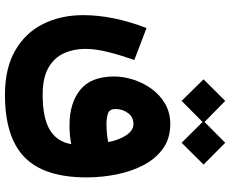

<svg xmlns="http://www.w3.org/2000/svg" viewBox="-96 -602 913 761"><g transform="rotate(90 360.5 -221.5)"><path d="M379.9 -657.7 463.4 -575.7 545.9 -657.7 632.3 -571.8 545.9 -484.9 463.4 -567.9 379.9 -484.9 294.4 -571.8ZM355.5 215.3Q250.5 215.3 180.2 174.8Q109.9 134.3 75 64.2Q40 -5.9 40 -95.2Q40 -154.8 53.2 -218.5Q66.4 -282.2 91.3 -345.7L217.8 -297.4Q199.2 -244.6 186.5 -194.8Q173.8 -145 173.8 -102.5Q173.8 -56.6 191.2 -18.3Q208.5 20 248.3 43Q288.1 65.9 355.5 65.9Q447.3 65.9 494.4 37.8Q541.5 9.8 551.3 -47.4Q518.1 -40.5 476.1 -40.5Q388.2 -40.5 335.7 -83.3Q283.2 -126 283.2 -217.3Q283.2 -253.9 295.4 -292.7Q307.6 -331.5 331.5 -365Q355.5 -398.4 390.9 -419.2Q426.3 -439.9 472.2 -439.9Q528.3 -439.9 568.4 -411.4Q608.4 -382.8 633.8 -335Q659.2 -287.1 671.1 -228Q683.1 -168.9 683.1 -107.9Q683.1 59.6 603.5 137.5Q523.9 215.3 355.5 215.3ZM471.2 -187Q489.3 -187 507.6 -188.7Q525.9 -190.4 543 -193.8Q539.6 -214.8 530.3 -238Q521 -261.2 506.3 -277.6Q491.7 -293.9 471.2 -293.9Q443.8 -293.9 428 -272.2Q412.1 -250.5 412.1 -223.1Q412.1 -198.7 429.9 -192.9Q447.8 -187 471.2 -187Z"/></g></svg>

Font: Vazirmatn UI Black
Style: Regular
Weight: 900
Designer: Saber Rastikerdar
Foundry: Saber Rastikerdar
Version: Version 33.003